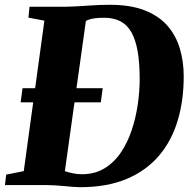

<svg xmlns="http://www.w3.org/2000/svg" viewBox="-34 -771 790 800"><path d="M89 -743H243Q286.5 -744 332 -747.5Q377.5 -751 421 -751Q507.5 -751.5 567.2 -728.5Q627 -705.5 663 -664.5Q699 -623.5 715.2 -569.2Q731.5 -515 731.5 -452.5Q731.5 -352.5 706.2 -268.2Q681 -184 628.2 -122Q575.5 -60 493.8 -25.5Q412 9 299 9Q286.5 9 269 7.5Q251.5 6 231.8 4.2Q212 2.5 193 1.2Q174 0 158 0H-13.5L-8 -43.5L65 -58L151 -685L84.5 -697.5ZM232 -27.5 213.5 -67.5Q217.5 -64.5 232.2 -59.2Q247 -54 267 -49.5Q287 -45 307 -45Q361 -45 401.2 -69.5Q441.5 -94 469.5 -135.5Q497.5 -177 514.8 -228.8Q532 -280.5 540 -335.5Q548 -390.5 548 -442Q548 -509 539.5 -557.5Q531 -606 513.2 -637Q495.5 -668 467.5 -682.5Q439.5 -697 400 -697Q375 -697 358.8 -694.5Q342.5 -692 332.5 -687.8Q322.5 -683.5 316 -679.5L327 -706ZM52 -344.5 60 -403.5H394L386 -344.5Z"/></svg>

Font: Merriweather 48pt Black
Style: Italic
Weight: 900
Italic angle: -7.8°
Version: Version 2.101